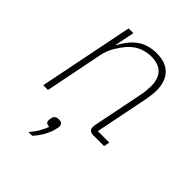

<svg xmlns="http://www.w3.org/2000/svg" viewBox="-209 -635 970 970"><g transform="rotate(45 276.0 -150.0)"><path d="M49 0 151 -508H185L164 -404H167Q196 -461 238 -490.5Q280 -520 341 -520Q406 -520 439.5 -484.5Q473 -449 473 -386Q473 -371 471 -353.5Q469 -336 466 -320L408 -31H490L484 0H407Q375 0 375 -28Q375 -36 378 -51L432 -320Q435 -336 436.5 -353Q438 -370 438 -380Q438 -489 332 -489Q300 -489 268.5 -476.5Q237 -464 208 -432Q190 -411 171 -379.5Q152 -348 144 -306L83 0ZM229 66Q243 66 249 73Q255 80 255 88Q255 95 252 107Q247 133 230 164.5Q213 196 190 220H163Q186 194 199 170.5Q212 147 219 128Q205 127 199 121.5Q193 116 193 108Q193 106 193.5 100.5Q194 95 195 90Q197 79 204.5 72.5Q212 66 229 66Z"/></g></svg>

Font: IBM Plex Sans ExtLt
Style: Italic
Weight: 200
Italic angle: -11°
Designer: Mike Abbink, Paul van der Laan, Pieter van Rosmalen
Foundry: Bold Monday
Version: Version 3.005